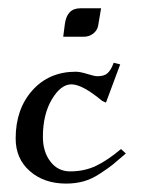

<svg xmlns="http://www.w3.org/2000/svg" viewBox="-20 -431 340 461"><path d="M131.8 -342.8 135.7 -373Q140.6 -411.1 172.9 -411.1H222.7L215.8 -370.1Q213.9 -358.4 204.1 -350.6Q194.3 -342.8 181.6 -342.8ZM17.6 -98.6Q17.6 -168.9 57.6 -213.9Q97.7 -258.8 162.1 -258.8Q172.9 -258.8 191.4 -252.9Q207 -248 213.9 -248Q230.5 -248 238.3 -255.4Q246.1 -262.7 251 -275.4L252.9 -280.3L268.6 -276.4L234.4 -184.6L225.6 -188.5Q177.7 -228.5 151.4 -228.5Q126 -228.5 104.5 -192.4Q83 -156.2 83 -102.5Q83 -66.4 101.1 -43Q119.1 -19.5 148.4 -19.5Q182.6 -19.5 210.4 -32.7Q238.3 -45.9 270.5 -73.2L282.2 -62.5Q260.7 -43.9 250.5 -35.6Q240.2 -27.3 220.2 -14.2Q200.2 -1 180.7 4.4Q161.1 9.8 138.7 9.8Q85.9 9.8 51.8 -20Q17.6 -49.8 17.6 -98.6Z"/></svg>

Font: Kleymisska
Style: Regular
Weight: 500
Italic angle: -8°
Designer: gluk
Foundry: gluk
Version: Version 0.298